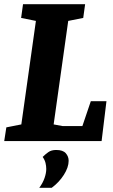

<svg xmlns="http://www.w3.org/2000/svg" viewBox="-34 -668 536 909"><path d="M-14 0 -4 -65 67 -79 136 -569 66 -583 75 -648H369L360 -583L289 -569L220 -79L263 -71H356L396 -189H470L447 0ZM152 221Q169 198 177 174.5Q185 151 185 132Q185 118 181.5 103.5Q178 89 168 75Q180 63 194.5 52.5Q209 42 232 42Q264 42 277.5 57.5Q291 73 291 93Q291 124 268.5 159.5Q246 195 211 221Z"/></svg>

Font: Faustina ExtraBold
Style: Italic
Weight: 800
Italic angle: -8°
Designer: Alfonso Garcia
Foundry: http://www.omnibus-type.com
Version: Version 1.200